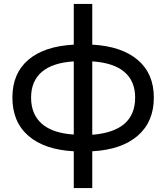

<svg xmlns="http://www.w3.org/2000/svg" viewBox="-20 -762 845 976"><path d="M680 -72C734.7 -119.3 762 -184 762 -266C762 -347.3 734.7 -411.2 680 -457.5C625.3 -503.8 548.3 -529.7 449 -535V-742H355V-535C255 -529.7 178 -504 124 -458C70 -412 43 -348 43 -266C43 -183.3 70.2 -118.5 124.5 -71.5C178.8 -24.5 255.7 1.7 355 7V194H449V7C548.3 1.7 625.3 -24.7 680 -72ZM192.5 -133C156.2 -165 138 -209.3 138 -266C138 -321.3 156 -364.7 192 -396C228 -427.3 282.3 -445.3 355 -450V-78C283 -82.7 228.8 -101 192.5 -133ZM667 -266C667 -151.3 594.3 -88.3 449 -77V-450C521 -445.3 575.3 -427.5 612 -396.5C648.7 -365.5 667 -322 667 -266Z"/></svg>

Font: ICO Headline
Style: Regular
Weight: 500
Designer: Julieta Ulanovsky
Foundry: Julieta Ulanovsky
Version: Version 7.200